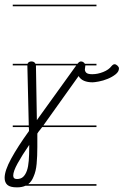

<svg xmlns="http://www.w3.org/2000/svg" viewBox="-55 -562 533 828"><path d="M361 -280H313V-279Q313 -275 312 -270.5Q311 -266 311 -263Q311 -254 317.5 -248Q324 -242 343 -242Q366 -242 390 -251.5Q414 -261 426 -277Q433 -285 439 -285Q445 -285 451.5 -279Q458 -273 458 -267Q458 -253 443.5 -241.5Q429 -230 409.5 -222Q390 -214 371 -210.5Q352 -207 344 -207Q323 -207 307.5 -213.5Q292 -220 284 -234L132 -21H361V-14H127Q122 -7 116 0Q110 7 106 14V72Q106 112 103 144.5Q100 177 90 199Q82 220 67 232H361V239H55Q40 246 18 246Q-11 246 -23 235.5Q-35 225 -35 205Q-35 174 -7 122.5Q21 71 70 3V-6Q70 -9 69 -14H0V-21H69V-25L63 -279V-280H0V-287H64Q65 -290 67 -292Q72 -297 81 -297Q93 -297 98 -287H279L281 -289Q287 -297 295 -297Q301 -297 307 -292Q309 -290 311 -287H361ZM104 -44 274 -280H100V-279ZM71 63Q40 108 21 142.5Q2 177 2 195Q2 210 18 210Q35 210 45 200.5Q55 191 61 174Q67 157 69 131Q71 105 71 72ZM361 -535H0V-542H361Z"/></svg>

Font: Gruenewald VA 1. Klasse
Style: Regular
Weight: 400
Designer: Peter Wiegel
Foundry: Peter Wiegel, nach dem Schriftentwurf von Dr. H. Gr¸newald
Version: Version 0.007